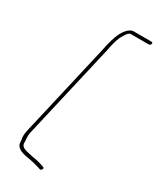

<svg xmlns="http://www.w3.org/2000/svg" viewBox="-212 -751 797 968"><g transform="rotate(30 186.5 -267.5)"><path d="M373 -678C374 -684 372 -687 365 -687H262C255 -687 247 -684 240 -679C206 -656 190 -604 178 -553C176 -541 173 -530 171 -520L48 13C43 34 42 55 46 69L47 81C47 114 81 125 116 131C142 135 167 141 189 148L198 151C204 153 209 151 212 145C215 139 214 135 208 133L199 130C188 127 176 122 164 120L150 117L136 115C131 114 128 113 124 112C99 106 66 103 66 77C66 56 61 40 67 13L190 -520C193 -531 195 -542 197 -553C204 -584 211 -615 226 -637C232 -648 244 -668 257 -668H360C367 -668 372 -672 373 -678Z"/></g></svg>

Font: Electronic
Style: ExThnIt
Weight: 100
Version: Version 1.011